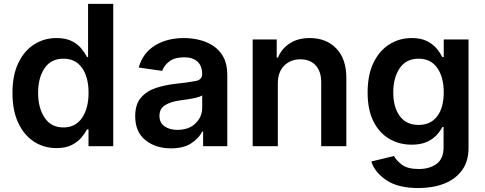

<svg xmlns="http://www.w3.org/2000/svg" viewBox="-20 -747 2480 981"><path d="M558.6 0V-727.3H430V-455.3H424.7Q414.8 -475.1 396.8 -497.7Q378.9 -520.2 347.8 -536.4Q316.8 -552.6 268.8 -552.6Q205.6 -552.6 154.7 -520.2Q103.7 -487.9 73.7 -425.4Q43.7 -362.9 43.7 -272Q43.7 -182.2 73.2 -119.3Q102.6 -56.5 153.4 -23.4Q204.2 9.6 268.5 9.6Q315.3 9.6 346.2 -6Q377.1 -21.7 395.8 -43.9Q414.4 -66.1 424.7 -85.9H432.2V0ZM432.5 -272.7Q432.5 -193.5 399.1 -144.7Q365.8 -95.9 304.3 -95.9Q240.8 -95.9 207.7 -146Q174.7 -196 174.7 -272.7Q174.7 -349.1 207.4 -398.1Q240.1 -447.1 304.3 -447.1Q366.5 -447.1 399.5 -399.7Q432.5 -352.3 432.5 -272.7Z M853.3 11Q775.2 11 723 -30.9Q670.8 -72.8 670.8 -153.1Q670.8 -214.5 700.5 -248.4Q730.1 -282.3 777.5 -297.8Q824.9 -313.2 877.8 -318.9Q949.9 -326.7 981.4 -333.5Q1012.8 -340.2 1012.8 -367.9V-370Q1012.8 -410.2 989 -432.2Q965.2 -454.2 920.5 -454.2Q873.2 -454.2 845.7 -433.6Q818.2 -413 808.6 -384.9L688.6 -402Q709.9 -476.6 771.8 -514.6Q833.8 -552.6 919.7 -552.6Q958.8 -552.6 997.9 -543.3Q1036.9 -534.1 1069.4 -512.8Q1101.9 -491.5 1121.6 -455.3Q1141.3 -419 1141.3 -365.1V0H1017.8V-74.9H1013.5Q996.1 -40.5 956.9 -14.7Q917.6 11 853.3 11ZM886.7 -83.5Q945 -83.5 979 -116.8Q1013.1 -150.2 1013.1 -195.7V-259.9Q1005 -253.2 983.1 -248Q961.3 -242.9 936.8 -239.3Q912.3 -235.8 895.2 -233.3Q852.3 -227.3 823.5 -209.7Q794.7 -192.1 794.7 -155.2Q794.7 -119.7 820.7 -101.6Q846.6 -83.5 886.7 -83.5Z M1399.5 -319.6V0H1271V-545.5H1393.8V-452.8H1400.2Q1419 -498.2 1460.4 -525.4Q1501.8 -552.6 1562.9 -552.6Q1647.4 -552.6 1698.7 -498.9Q1750 -445.3 1749.6 -347.3V0H1621.1V-327.4Q1621.1 -382.1 1592.9 -413Q1564.6 -443.9 1514.9 -443.9Q1464.1 -443.9 1431.8 -411.4Q1399.5 -378.9 1399.5 -319.6Z M2117.9 213.8Q2013.8 213.8 1954.4 173.8Q1894.9 133.9 1877.1 78.1L1992.9 50.1Q2004.6 72.4 2033.4 94.5Q2062.1 116.5 2120 116.5Q2175.1 116.5 2210.8 90.2Q2246.4 63.9 2246.4 5.3V-98H2240.1Q2230.1 -78.1 2211.1 -57.2Q2192.1 -36.2 2161 -22Q2130 -7.8 2083.1 -7.8Q2020.2 -7.8 1969.3 -37.5Q1918.3 -67.1 1888.3 -126.4Q1858.3 -185.7 1858.3 -274.5Q1858.3 -364.3 1888.3 -426.3Q1918.3 -488.3 1969.5 -520.4Q2020.6 -552.6 2083.5 -552.6Q2131.7 -552.6 2162.8 -536.4Q2193.9 -520.2 2212.2 -497.7Q2230.5 -475.1 2240.1 -455.3H2247.2V-545.5H2373.9V8.9Q2373.9 77.4 2340.6 123Q2307.2 168.7 2249.5 191.2Q2191.8 213.8 2117.9 213.8ZM2119 -108.7Q2180.4 -108.7 2213.8 -152.9Q2247.2 -197.1 2247.2 -275.2Q2247.2 -352.6 2214.1 -399.9Q2181.1 -447.1 2119 -447.1Q2054.7 -447.1 2022 -398.3Q1989.3 -349.4 1989.3 -275.2Q1989.3 -199.9 2022.4 -154.3Q2055.4 -108.7 2119 -108.7Z"/></svg>

Font: Inter UI Semi Bold
Style: Regular
Weight: 600
Designer: Rasmus Andersson
Foundry: rsms
Version: 3.2;8d6f07862